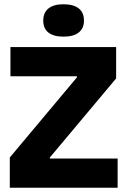

<svg xmlns="http://www.w3.org/2000/svg" viewBox="-20 -881 598 901"><path d="M26 0V-142L341 -518V-523H29V-660H525V-513L214 -142V-137H532V0ZM278 -709Q232 -709 207.5 -728Q183 -747 183 -784Q183 -822 207.5 -841.5Q232 -861 278 -861Q325 -861 349.5 -841.5Q374 -822 374 -784Q374 -748 349.5 -728.5Q325 -709 278 -709Z"/></svg>

Font: Bricolage Grotesque 72pt ExtraBold
Style: Regular
Weight: 800
Designer: Mathieu Triay
Foundry: Atelier Triay
Version: Version 1.001;gftools[0.9.33.dev8+g029e19f]